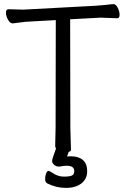

<svg xmlns="http://www.w3.org/2000/svg" viewBox="-20 -730 617 936"><path d="M253 -7Q249 -12 249 -18L251 -107L252 -632L126 -625Q101 -624 77.5 -620.5Q54 -617 43 -616H42Q29 -616 19 -634Q9 -652 9 -668.5Q9 -685 22 -685L93 -683L447 -702Q470 -704 494 -706Q518 -708 530 -710H533Q545 -710 554 -692Q563 -674 563 -657.5Q563 -641 551 -641L471 -644L322 -636L323 -106L326 0Q326 8 315 10L307 33Q312 32 317 32Q322 32 327 32Q363 32 384 50Q405 68 405 105Q405 142 377 164Q349 186 301.5 186Q254 186 210 164Q200 158 200 142.5Q200 127 205 115Q210 103 215.5 103Q221 103 233 111Q261 131 290.5 131Q320 131 331 125.5Q342 120 342 104Q342 78 305 78Q291 78 271 82H266Q253 82 243.5 73Q234 64 234 55.5Q234 47 239.5 32.5Q245 18 251 0Z"/></svg>

Font: LXGW WenKai
Style: Regular
Weight: 400
Designer: LXGW / Fontworks Inc.
Foundry: LXGW / Fontworks Inc.
Version: Version 1.520; June 14, 2025